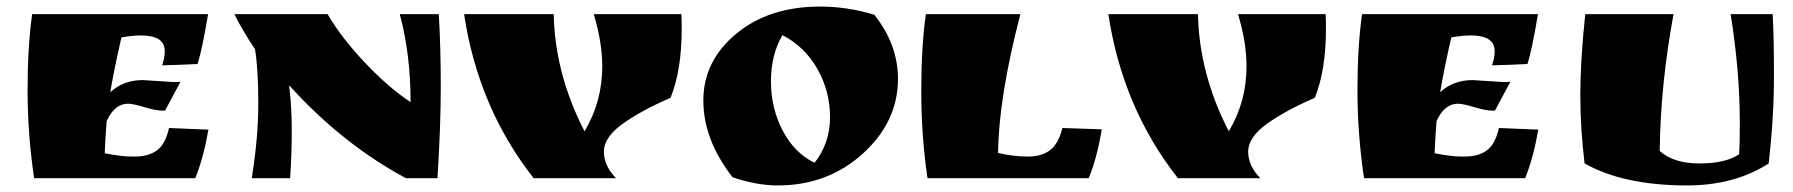

<svg xmlns="http://www.w3.org/2000/svg" viewBox="-20 -543 5464 585"><path d="M415 -299 509 -293Q523 -293 530 -294L483 -206H474Q455 -206 420 -216.5Q385 -227 370 -227Q329 -227 305 -174Q301 -125 299 -76Q351 -66 381 -66H390Q433 -66 458.5 -85Q484 -104 495 -153L615 -148Q600 -62 575 0H84Q64 -135 64 -268Q64 -401 78 -500H614Q596 -392 582 -348Q523 -345 474 -344Q482 -367 482 -387Q482 -435 410 -435Q383 -435 350 -429Q328 -334 316 -262Q356 -299 415 -299Z M1317 -500Q1323 -395 1323 -278.5Q1323 -162 1313 0H1217Q1023 -104 861 -283Q869 -216 869 -145.5Q869 -75 864 0H747Q767 -123 767 -227.5Q767 -332 757 -393Q717 -453 694 -500H978Q1020 -428 1092.5 -351.5Q1165 -275 1231 -232Q1231 -378 1198 -500Z M1815 -341Q1815 -414 1789 -500H2056Q2057 -485 2057 -456Q2057 -328 2023 -245Q1931 -205 1875.5 -164.5Q1820 -124 1820 -81Q1820 -38 1857 0H1606Q1437 -215 1394 -500H1667Q1671 -317 1761 -143Q1815 -233 1815 -341Z M2212 -3Q2123 -117 2123 -237Q2123 -357 2223 -440Q2323 -523 2479 -523Q2562 -523 2644 -498Q2716 -407 2716 -303Q2716 -172 2609 -75Q2502 22 2350 22Q2285 22 2212 -3ZM2364 -436Q2329 -376 2329 -295Q2329 -214 2364.5 -145.5Q2400 -77 2462 -47Q2509 -107 2509 -186Q2509 -265 2470.5 -333Q2432 -401 2364 -436Z M3217 -153 3337 -149Q3322 -59 3297 0H2806Q2787 -128 2787 -265Q2787 -402 2801 -500H3089Q3023 -247 3021 -77Q3068 -66 3111 -66Q3154 -66 3179.5 -85.5Q3205 -105 3217 -153Z M3778 -341Q3778 -414 3752 -500H4019Q4020 -485 4020 -456Q4020 -328 3986 -245Q3894 -205 3838.5 -164.5Q3783 -124 3783 -81Q3783 -38 3820 0H3569Q3400 -215 3357 -500H3630Q3634 -317 3724 -143Q3778 -233 3778 -341Z M4467 -299 4561 -293Q4575 -293 4582 -294L4535 -206H4526Q4507 -206 4472 -216.5Q4437 -227 4422 -227Q4381 -227 4357 -174Q4353 -125 4351 -76Q4403 -66 4433 -66H4442Q4485 -66 4510.5 -85Q4536 -104 4547 -153L4667 -148Q4652 -62 4627 0H4136Q4116 -135 4116 -268Q4116 -401 4130 -500H4666Q4648 -392 4634 -348Q4575 -345 4526 -344Q4534 -367 4534 -387Q4534 -435 4462 -435Q4435 -435 4402 -429Q4380 -334 4368 -262Q4408 -299 4467 -299Z M5381 -500Q5385 -435 5385 -310.5Q5385 -186 5369 -45Q5265 22 5120 22Q4927 22 4808 -45Q4795 -153 4795 -254.5Q4795 -356 4810 -500H5079Q5039 -283 5037 -83Q5079 -45 5158 -45Q5237 -45 5279 -73Q5281 -106 5281 -168Q5281 -326 5253 -500Z"/></svg>

Font: Ruslan Display
Style: Regular
Weight: 400
Designer: Denis Masharov, Vladimir Rabdu
Foundry: Denis Masharov, Vladimir Rabdu
Version: Version 1.000; ttfautohint (v1.4.1)